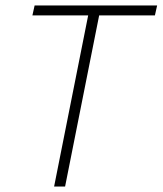

<svg xmlns="http://www.w3.org/2000/svg" viewBox="-20 -679 592 699"><path d="M177 0H217L341 -623H544L552 -659H106L98 -623H301Z"/></svg>

Font: Source Sans Pro Light
Style: Italic
Weight: 300
Italic angle: -11°
Designer: Paul D. Hunt
Foundry: Adobe Systems Incorporated
Version: Version 3.006;hotconv 1.0.111;makeotfexe 2.5.65597